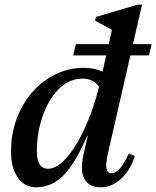

<svg xmlns="http://www.w3.org/2000/svg" viewBox="-20 -785 666 818"><path d="M134 13Q85 13 56 -28Q27 -69 27 -139Q27 -214 51 -279Q75 -344 117.5 -392.5Q160 -441 216.5 -468.5Q273 -496 338 -496Q381 -496 417 -480L457 -658L385 -697L389 -713L566 -765H585L439 -128Q421 -47 454 -47Q473 -47 490 -66Q507 -85 529 -131L554 -120Q536 -60 496 -23.5Q456 13 409 13Q359 13 339.5 -23.5Q320 -60 336 -127L354 -207H352Q301 -89 250.5 -38Q200 13 134 13ZM137 -142Q137 -66 184 -66Q222 -66 262.5 -111.5Q303 -157 340 -236Q377 -315 402 -416Q377 -450 332 -450Q289 -450 253.5 -425Q218 -400 192 -356Q166 -312 151.5 -257Q137 -202 137 -142ZM292 -549 303 -597H626L615 -549Z"/></svg>

Font: Platypi
Style: Italic
Weight: 400
Italic angle: -13°
Designer: David Sargent
Foundry: Bolt Cutter Type
Version: Version 1.200; ttfautohint (v1.8.4.7-5d5b)